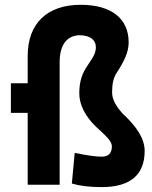

<svg xmlns="http://www.w3.org/2000/svg" viewBox="-20 -762 626 792"><path d="M399.4 9.8C517.1 9.8 576.7 -40.5 576.7 -139.6C576.7 -189.9 543.9 -239.7 486.8 -292.5C460.9 -321.3 442.4 -349.1 442.4 -380.9C442.4 -418 448.2 -441.4 461.4 -461.9C491.7 -508.3 510.7 -546.4 510.7 -587.4C510.7 -686 438.5 -742.2 313 -742.2C173.8 -742.2 94.2 -665 94.2 -530.8V-418.5H24.9V-296.4H94.2V0H226.1V-506.8C226.1 -577.1 256.8 -616.7 310.1 -616.7C351.6 -615.7 375.5 -597.7 375.5 -566.4C375.5 -536.6 355.5 -515.1 333.5 -480C313.5 -446.8 307.1 -414.6 307.1 -376C307.1 -330.6 331.5 -281.7 376.5 -238.8C414.1 -203.6 441.4 -181.6 441.4 -158.2C441.4 -129.9 427.2 -115.7 399.4 -115.7C375 -115.7 338.4 -121.1 288.1 -131.3L276.4 -4.9C309.6 4.9 350.1 9.8 399.4 9.8Z"/></svg>

Font: Cascadia Code
Style: Bold
Weight: 700
Monospace: yes
Designer: Aaron Bell
Foundry: Saja Typeworks
Version: Version 2404.023